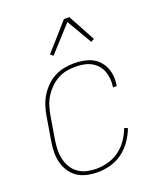

<svg xmlns="http://www.w3.org/2000/svg" viewBox="-139 -834 779 931"><g transform="rotate(-20 250.0 -369.0)"><path d="M204 8Q176 8 149 2Q122 -4 100.5 -18.5Q79 -33 64.5 -55Q50 -77 43.5 -103Q37 -129 37.5 -157Q38 -185 43 -213L63 -333Q67 -358 75 -383Q83 -408 97 -431Q111 -454 130.5 -473.5Q150 -493 174 -505.5Q198 -518 224 -523Q250 -528 275 -528Q298 -528 321.5 -524Q345 -520 365 -510.5Q385 -501 400 -485Q415 -469 424 -448.5Q433 -428 435 -404.5Q437 -381 433 -357L432 -353H413L414 -357Q417 -378 415 -398.5Q413 -419 406 -437.5Q399 -456 385.5 -470.5Q372 -485 354.5 -494Q337 -503 316.5 -506.5Q296 -510 275 -510Q252 -510 228.5 -505.5Q205 -501 183.5 -489Q162 -477 144 -459Q126 -441 113 -420Q100 -399 93 -376Q86 -353 82 -330L62 -210Q58 -185 57.5 -160Q57 -135 62.5 -111.5Q68 -88 80.5 -68Q93 -48 112 -34.5Q131 -21 155 -15.5Q179 -10 204 -10Q234 -10 265 -18.5Q296 -27 322.5 -46.5Q349 -66 367.5 -93Q386 -120 397 -150L414 -143Q402 -111 381.5 -81.5Q361 -52 332.5 -31Q304 -10 270.5 -1Q237 8 204 8ZM195 -596 181 -608 303 -746H331L407 -606L390 -597L314 -727Z"/></g></svg>

Font: Iosevka SS18 Thin
Style: Italic
Weight: 100
Italic angle: -9°
Monospace: yes
Designer: Belleve Invis
Foundry: Belleve Invis
Version: Version 25.1.1; ttfautohint (v1.8.4)